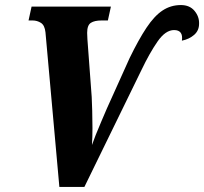

<svg xmlns="http://www.w3.org/2000/svg" viewBox="-20 -740 808 760"><path d="M160 -612Q157 -640 142 -649.5Q127 -659 109 -659H93L105 -714H419L407 -659H382Q354 -659 339.5 -649.5Q325 -640 325 -610Q325 -604 325.5 -597Q326 -590 326 -585L343 -356Q344 -335 345 -302Q346 -269 346 -233Q346 -197 344 -166Q349 -181 359 -206Q369 -231 381 -259Q393 -287 403.5 -311.5Q414 -336 420 -348L493 -510Q529 -584 560 -630.5Q591 -677 623.5 -698.5Q656 -720 696 -720Q731 -720 750 -697Q769 -674 768 -646Q768 -619 748.5 -602Q729 -585 700 -579Q706 -621 669 -621Q635 -621 603.5 -575.5Q572 -530 540 -463L314 0H215Z"/></svg>

Font: Noto Serif Condensed ExtraBold
Style: Italic
Weight: 800
Width: 3
Italic angle: -12°
Designer: Monotype Design Team
Foundry: Monotype Imaging Inc.
Version: Version 2.014; ttfautohint (v1.8.4.7-5d5b)